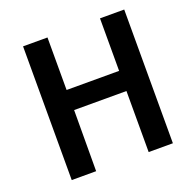

<svg xmlns="http://www.w3.org/2000/svg" viewBox="-123 -810 922 931"><g transform="rotate(-20 337.5 -345.0)"><path d="M614 0H489V-315H219L218 0H92V-690H218V-419H489V-690H614Z"/></g></svg>

Font: Taylor Sans Upright Semi Bold
Style: Regular
Weight: 600
Italic angle: -8°
Designer: Natanael Gama
Version: Version 1.001 September 8, 2015